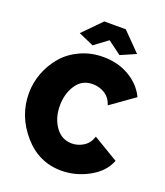

<svg xmlns="http://www.w3.org/2000/svg" viewBox="-163 -1024 981 1140"><g transform="rotate(20 327.5 -454.0)"><path d="M22 -361Q22 -427 45.5 -489.5Q69 -552 112 -602.5Q155 -653 221 -683.5Q287 -714 365 -714Q458 -714 530 -672Q602 -630 636 -559L487 -453Q471 -500 436 -520.5Q401 -541 361 -541Q293 -541 256.5 -485Q220 -429 220 -355Q220 -277 259 -222Q298 -167 363 -167Q401 -167 435.5 -188.5Q470 -210 484 -254L643 -159Q614 -84 531.5 -39Q449 6 359 6Q216 6 119 -106.5Q22 -219 22 -361ZM280 -757 184 -799 297 -914H433L546 -799L450 -757L365 -820Z"/></g></svg>

Font: Raleway
Style: Heavy
Weight: 900
Designer: Matt McInerney, Pablo Impallari, Rodrigo Fuenzalida
Foundry: Matt McInerney, Pablo Impallari, Rodrigo Fuenzalida
Version: Version 2.001